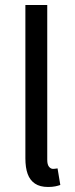

<svg xmlns="http://www.w3.org/2000/svg" viewBox="-20 -732 297 764"><path d="M171 12Q139 12 119 -1.5Q99 -15 90 -40Q81 -65 81 -102V-712H168V-96Q168 -77 175 -68.5Q182 -60 191 -60Q195 -60 198.5 -60.5Q202 -61 209 -62L220 4Q212 7 200 9.5Q188 12 171 12Z"/></svg>

Font: Assistant ExtraLight Medium
Style: Regular
Weight: 500
Version: Version 3.000